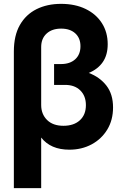

<svg xmlns="http://www.w3.org/2000/svg" viewBox="-20 -757 624 981"><path d="M50.8 204.1V-494.1Q50.8 -575.2 81.5 -629.2Q112.3 -683.1 166.7 -710.2Q221.2 -737.3 292 -737.3Q363.8 -737.3 417.5 -711.2Q471.2 -685.1 500.7 -638.7Q530.3 -592.3 530.3 -531.2Q530.3 -476.6 505.4 -440.2Q480.5 -403.8 433.6 -384.3Q489.7 -363.3 523.7 -319.6Q557.6 -275.9 557.6 -208Q557.6 -143.6 528.1 -95Q498.5 -46.4 448 -19.3Q397.5 7.8 334.5 7.8Q238.8 7.8 190.4 -54.2V204.1ZM304.2 -114.3Q357.4 -114.3 388.2 -142.6Q418.9 -170.9 418.9 -219.7Q418.9 -266.6 390.4 -294.9Q361.8 -323.2 313 -323.2H256.3V-429.7H291.5Q337.4 -429.7 364.3 -454.1Q391.1 -478.5 391.1 -521Q391.1 -562.5 364.5 -586.7Q337.9 -610.8 292.5 -610.8Q245.6 -610.8 218 -585.4Q190.4 -560.1 190.4 -516.6V-220.7Q190.4 -173.8 220.5 -144Q250.5 -114.3 304.2 -114.3Z"/></svg>

Font: Inter Display
Style: Bold
Weight: 700
Designer: Rasmus Andersson
Foundry: rsms
Version: Version 4.001;git-9221beed3